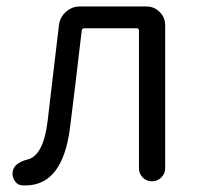

<svg xmlns="http://www.w3.org/2000/svg" viewBox="-20 -560 625 593"><path d="M58.6 12.7Q53.7 12.7 49.8 12.7Q33.2 11.7 25.4 -2Q18.6 -11.7 18.6 -23.4Q18.6 -27.3 19.5 -32.2Q25.4 -57.6 65.4 -67.4Q114.3 -80.1 127 -185.5Q130.9 -218.8 143.1 -322.3Q155.3 -425.8 162.1 -482.4Q165 -506.8 183.6 -523.4Q202.1 -540 226.6 -540H432.6Q456.1 -540 473.1 -522.9Q490.2 -505.9 490.2 -482.4V-40Q490.2 -23.4 478 -11.7Q465.8 0 449.2 0Q432.6 0 420.9 -11.7Q409.2 -23.4 409.2 -40V-465.8Q409.2 -472.7 401.4 -472.7H240.2Q233.4 -472.7 232.4 -465.8Q208 -256.8 196.3 -166Q173.8 12.7 58.6 12.7Z"/></svg>

Font: Gen Jyuu Gothic P Normal
Style: Regular
Weight: 300
Designer: [Source Han Sans]
Ryoko NISHIZUKA  (kana & ideographs); Paul D. Hunt (Latin, Greek & Cyrillic); Wenlong ZHANG  (bopomofo
Version: Version 1.002.20150607